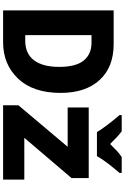

<svg xmlns="http://www.w3.org/2000/svg" viewBox="197 -1003 806 1240"><g transform="rotate(90 600.0 -383.0)"><path d="M47 0H253Q396 0 488 -97Q580 -194 580 -372Q580 -532 497 -623Q414 -714 265 -714H47ZM207 -143V-571H256Q330 -571 371 -520.5Q412 -470 412 -362Q412 -257 369.5 -200Q327 -143 243 -143ZM660 0V-99L928 -417H674V-553H1130V-442L870 -137H1140V0ZM833 -606H988Q1005 -637 1039 -681Q1073 -725 1097 -752V-766H994Q974 -753 953.5 -734Q933 -715 910 -691Q888 -714 868 -732.5Q848 -751 828 -766H723V-752Q748 -724 782.5 -679Q817 -634 833 -606Z"/></g></svg>

Font: Noto Sans Mono Extra
Style: Regular
Weight: 800
Designer: Monotype Design Team
Foundry: Monotype Imaging Inc.
Version: Version 1.900